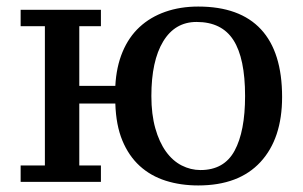

<svg xmlns="http://www.w3.org/2000/svg" viewBox="-20 -555 926 586"><path d="M288 0H43V-50H117V-475H43V-525H288V-475H222V-293H332Q335 -351 354 -396.5Q373 -442 406 -472.5Q439 -503 484.5 -519Q530 -535 585 -535Q712 -535 776.5 -465.5Q841 -396 841 -259Q841 -132 775 -60.5Q709 11 585 11Q531 11 485.5 -3.5Q440 -18 406.5 -48.5Q373 -79 353.5 -126Q334 -173 332 -239H222V-50H288ZM442 -262Q442 -206 454 -163.5Q466 -121 486.5 -92.5Q507 -64 534.5 -50Q562 -36 592 -36Q664 -36 696 -95Q728 -154 728 -262Q728 -377 692.5 -432.5Q657 -488 580 -488Q514 -488 478 -428.5Q442 -369 442 -262Z"/></svg>

Font: PT Serif Caption
Style: Regular
Weight: 400
Designer: A.Korolkova, O.Umpeleva, V.Yefimov
Foundry: ParaType Ltd
Version: Version 1.000W OFL